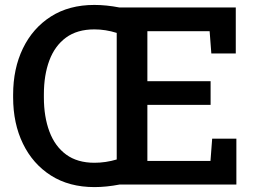

<svg xmlns="http://www.w3.org/2000/svg" viewBox="-20 -741 1022 771"><path d="M359.4 10.3Q257.8 10.3 184.8 -36.1Q111.8 -82.5 72.3 -163.8Q32.7 -245.1 32.7 -350.1V-360.8Q32.7 -465.3 72 -546.6Q111.3 -627.9 184.3 -674.6Q257.3 -721.2 358.9 -721.2Q406.7 -721.2 460 -710.9H926.8V-526.4H828.6L821.8 -615.7H571.8V-415H825.7V-319.8H571.8V-94.7H825.2L832 -184.1H929.2V0H460.4Q406.7 10.3 359.4 10.3ZM156.2 -350.1Q156.2 -272 178.5 -212.6Q200.7 -153.3 245.6 -120.4Q290.5 -87.4 359.4 -87.4Q404.3 -87.4 448.7 -100.6V-608.9Q403.8 -623 358.9 -623Q290 -623 245.1 -590.1Q200.2 -557.1 178.2 -498.3Q156.2 -439.5 156.2 -361.8Z"/></svg>

Font: Roboto Slab Medium
Style: Regular
Weight: 500
Designer: Google
Version: Version 2.001; ttfautohint (v1.8.3)